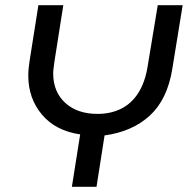

<svg xmlns="http://www.w3.org/2000/svg" viewBox="-20 -720 741 740"><path d="M257 0 289 -202Q194 -216 141.5 -278.5Q89 -341 89 -429Q89 -442 90.5 -457Q92 -472 94 -485L128 -700H224L190 -484Q189 -474 187 -461Q185 -448 185 -437Q185 -366 231.5 -323.5Q278 -281 356 -281Q406 -281 446 -300.5Q486 -320 512.5 -361Q539 -402 549 -464L588 -700H684L644 -454Q625 -337 558 -275Q491 -213 383 -198L352 0Z"/></svg>

Font: MuseoModerno
Style: Italic
Weight: 400
Italic angle: -9°
Designer: Pablo Cosgaya, Héctor Gatti, Marcela Romero, and the Authors of The MuseoModerno Project.
Foundry: Omnibus-Type Team
Version: Version 1.003